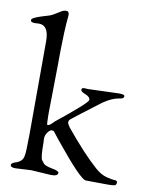

<svg xmlns="http://www.w3.org/2000/svg" viewBox="-86 -825 716 896"><g transform="rotate(10 272.5 -376.5)"><path d="M40 -679C71.3 -679 87 -654 87 -604L86 -160L85 -116C85 -83.3 83 -61.3 79 -50C75 -38.7 65.3 -30 50 -24C33.3 -19.3 25 -13.7 25 -7C25 1 33 5 49 5L122 1L219 7C239.7 7 250 1.7 250 -9C250 -15 238.8 -20 216.5 -24C194.2 -28 180.2 -33.8 174.5 -41.5C168.8 -49.2 165.7 -53.3 165 -54C159.7 -60.7 157 -88 157 -136L156 -153C156 -165 159.5 -175.7 166.5 -185C173.5 -194.3 179.8 -199 185.5 -199C191.2 -199 194.8 -197.7 196.5 -195C198.2 -192.3 207.7 -180.3 225 -159C313 -50.3 365.3 4 382 4L486 5C502 5 512.8 4.2 518.5 2.5C524.2 0.8 527 -4 527 -12C527 -18 523 -21 515 -21C507 -21 493.8 -23.3 475.5 -28C457.2 -32.7 439 -43 421 -59C377.7 -97 325.7 -153 265 -227C257.7 -237 254 -244.7 254 -250C254 -255.3 256.7 -260.3 262 -265C267.3 -269.7 281.7 -280.8 305 -298.5L353 -335L375.5 -352C381.8 -356.7 386.2 -360 388.5 -362C390.8 -364 393 -365.7 395 -367C422.3 -385.7 447 -396.7 469 -400C475.7 -400.7 481 -402 485 -404C489 -406 491 -409.7 491 -415C491 -420.3 482.3 -423 465 -423L318 -418L300 -419C292 -419 288 -415.7 288 -409C288 -403.7 295.5 -398 310.5 -392C325.5 -386 333 -378.3 333 -369C333 -359.7 286.3 -317.7 193 -243C190.3 -241 185.8 -236.7 179.5 -230C173.2 -223.3 167 -220 161 -220C158.3 -220 157 -234 157 -262V-283L160 -488C160 -547.3 161 -603.3 163 -656C163.7 -674 164.5 -689.2 165.5 -701.5C166.5 -713.8 167.3 -723.2 168 -729.5C168.7 -735.8 169 -739.7 169 -741C169 -753.7 164.7 -760 156 -760C147.3 -760 138.5 -757.2 129.5 -751.5C120.5 -745.8 114 -741.8 110 -739.5C106 -737.2 103.3 -735.5 102 -734.5C100.7 -733.5 98.5 -732.3 95.5 -731C92.5 -729.7 90.8 -728.8 90.5 -728.5C90.2 -728.2 88.2 -727.3 84.5 -726C80.8 -724.7 78.3 -723.8 77 -723.5C75.7 -723.2 71.8 -722 65.5 -720C59.2 -718 53.7 -716.3 49 -715C16.3 -705 0 -696.3 0 -689C0 -681.7 6.7 -678 20 -678Z"/></g></svg>

Font: Sorts Mill Goudy
Style: Regular
Weight: 400
Version: Version 003.101